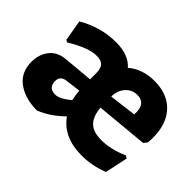

<svg xmlns="http://www.w3.org/2000/svg" viewBox="-99 -683 898 898"><g transform="rotate(45 350.5 -233.5)"><path d="M634 -15Q567 11 499 11Q378 11 321 -70Q267 -16 202 10Q121 9 72 -28Q23 -65 23 -133Q23 -183 50.5 -217.5Q78 -252 131 -256L275 -269V-311Q275 -341 262 -355Q249 -369 219 -369Q165 -369 77 -315L66 -321L48 -425Q138 -478 239 -478Q322 -478 362 -432Q414 -477 494 -477Q586 -477 635 -418Q684 -359 675 -252L661 -234L403 -210Q408 -155 434 -130Q460 -105 513 -105Q577 -105 645 -136L658 -128ZM481 -374Q447 -373 424.5 -347Q402 -321 402 -282L537 -299Q540 -337 525.5 -356Q511 -375 481 -374ZM165 -148Q165 -103 210 -103Q239 -103 285 -141Q278 -173 277 -196L198 -186Q165 -180 165 -148Z"/></g></svg>

Font: Alegreya Sans SC ExtraBold
Style: Regular
Weight: 800
Designer: Juan Pablo del Peral
Foundry: Huerta Tipografica
Version: Version 2.007